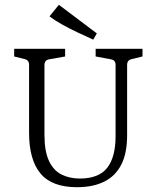

<svg xmlns="http://www.w3.org/2000/svg" viewBox="-20 -771 652 799"><path d="M573 -568V-536L528 -525Q509 -521 509 -501V-208Q509 -133 484.5 -85.5Q460 -38 413.5 -15Q367 8 300 8Q196 8 148.5 -49Q101 -106 101 -218V-501Q101 -521 83 -525L39 -536V-568H251V-536L184 -524Q165 -521 165 -500V-211Q165 -141 184 -101Q203 -61 236.5 -44.5Q270 -28 312 -28Q391 -28 426 -72.5Q461 -117 461 -205V-501Q461 -521 442 -524L378 -536V-568ZM383 -632 368 -606Q337 -620 302 -636.5Q267 -653 236 -670.5Q205 -688 186 -703L225 -751Z"/></svg>

Font: Rasa Light
Style: Regular
Weight: 300
Designer: Anna Giedrys (Yrsa+Rasa design), David Brezina (Yrsa art-direction, Rasa art-direction, design)
Foundry: Rosetta Type Foundry
Version: Version 2.004